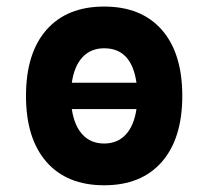

<svg xmlns="http://www.w3.org/2000/svg" viewBox="-20 -547 626 577"><path d="M293 9.8Q181.2 9.8 119.6 -60.5Q58.1 -130.9 58.1 -258.8Q58.1 -387.2 119.6 -457.3Q181.2 -527.3 293 -527.3Q404.8 -527.3 466.3 -457.3Q527.8 -387.2 527.8 -258.8Q527.8 -130.9 466.3 -60.5Q404.8 9.8 293 9.8ZM195.8 -298.3H390.1Q375.5 -401.9 293 -401.9Q252.9 -401.9 228 -375.2Q203.1 -348.6 195.8 -298.3ZM293 -115.7Q333 -115.7 357.9 -142.6Q382.8 -169.4 390.1 -219.2H195.8Q203.1 -169.4 228 -142.6Q252.9 -115.7 293 -115.7Z"/></svg>

Font: Cascadia Code PL
Style: Bold
Weight: 700
Monospace: yes
Designer: Aaron Bell
Foundry: Saja Typeworks
Version: Version 2404.023; ttfautohint (v1.8.4)